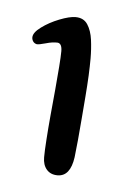

<svg xmlns="http://www.w3.org/2000/svg" viewBox="-33 -615 200 316"><g transform="rotate(5 67.0 -457.0)"><path d="M73 -326.5Q61.5 -326.5 55 -334Q48.5 -341.5 48.5 -354Q48.5 -365 49.8 -383.5Q51 -402 53 -423.8Q55 -445.5 57 -466.5Q59 -487.5 60.2 -504.8Q61.5 -522 61.5 -530.5Q61.5 -543 54.5 -544Q46 -544.5 34.8 -541.2Q23.5 -538 20 -538.5Q16 -539.5 14 -542.5Q12 -545.5 12 -549Q12 -557 24.5 -566.2Q37 -575.5 53.5 -582Q70 -588.5 80 -588.5Q93.5 -588.5 100 -578.5Q106.5 -568.5 108.5 -553.5Q110.5 -538.5 110.5 -522.5Q110.5 -511 109.8 -494.5Q109 -478 107.5 -459.2Q106 -440.5 104.5 -422Q103 -403.5 101.5 -387Q100 -370.5 98.5 -358.5Q94 -326.5 73 -326.5Z"/></g></svg>

Font: Gluten Light
Style: Regular
Weight: 300
Designer: Tyler Finck
Foundry: Etcetera Type Company
Version: Version 1.300